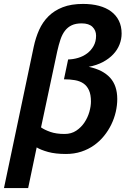

<svg xmlns="http://www.w3.org/2000/svg" viewBox="-43 -762 661 969"><path d="M548.8 -262.2Q548.8 -230.5 541.3 -197.5Q533.7 -164.6 518.8 -133.8Q503.9 -103 481.9 -75.9Q460 -48.8 431.4 -28.6Q402.8 -8.3 367.2 3.4Q331.5 15.1 290 15.1Q236.8 15.1 199.7 4.9Q162.6 -5.4 142.1 -18.1L99.1 187H-22.9L127 -524.9Q136.7 -571.3 154.5 -611.1Q172.4 -650.9 201.7 -679.9Q231 -709 273.7 -725.6Q316.4 -742.2 376 -742.2Q420.4 -742.2 456.3 -732.7Q492.2 -723.1 517.6 -704.3Q543 -685.5 556.9 -657.5Q570.8 -629.4 570.8 -592.8Q570.8 -564.5 560.3 -537.6Q549.8 -510.7 528.8 -488.3Q507.8 -465.8 476.8 -449.2Q445.8 -432.6 404.8 -424.8Q476.1 -409.7 512.5 -369.9Q548.8 -330.1 548.8 -262.2ZM164.1 -119.1Q182.1 -106.4 211.4 -96.2Q240.7 -85.9 283.2 -85.9Q316.9 -85.9 341.8 -102.5Q366.7 -119.1 383.3 -144Q399.9 -168.9 408 -197.5Q416 -226.1 416 -250Q416 -284.7 406 -306.6Q396 -328.6 378.2 -340.8Q360.4 -353 335.2 -357.4Q310.1 -361.8 279.8 -361.8L300.8 -461.9Q326.2 -462.4 351.6 -470Q377 -477.5 397 -492.7Q417 -507.8 429.4 -530Q441.9 -552.2 441.9 -582Q441.9 -608.4 423.8 -626.2Q405.8 -644 369.1 -644Q339.4 -644 319.1 -634.5Q298.8 -625 284.9 -606.9Q271 -588.9 262.2 -562.7Q253.4 -536.6 246.1 -503.9Z"/></svg>

Font: Lorenzo Sans
Style: Bold Italic
Weight: 700
Italic angle: -12°
Foundry: Intel Corporation
Version: Version 1.00; ttfautohint (v1.5)